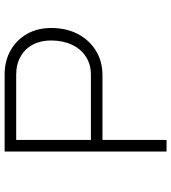

<svg xmlns="http://www.w3.org/2000/svg" viewBox="25 -765 740 830"><g transform="rotate(-90 395.0 -350.0)"><path d="M155 0V-700H488Q547 -700 592.5 -674Q638 -648 663.5 -603Q689 -558 689 -498Q689 -433 663 -383.5Q637 -334 591 -305.5Q545 -277 483 -277H205V0ZM205 -327H487Q532 -327 565.5 -349Q599 -371 617 -410Q635 -449 635 -500Q635 -544 617 -578Q599 -612 565.5 -631Q532 -650 487 -650H205Z"/></g></svg>

Font: Lexend Giga ExtraLight
Style: Regular
Weight: 250
Version: Version 1.007